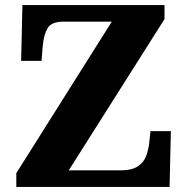

<svg xmlns="http://www.w3.org/2000/svg" viewBox="-20 -734 736 754"><path d="M44 0V-54L419 -649H230Q182 -649 167 -623.5Q152 -598 148 -554L143 -495H63L68 -714H626V-659L250 -65H452Q498 -65 521.5 -81Q545 -97 554 -121.5Q563 -146 566 -173L571 -219H651L646 0Z"/></svg>

Font: Noto Serif Georgian ExtraBold
Style: Regular
Weight: 800
Designer: Monotype Design Team, Akaki Razmadze
Foundry: Google LLC
Version: Version 2.003; ttfautohint (v1.8.4.7-5d5b)